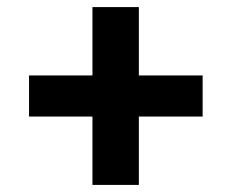

<svg xmlns="http://www.w3.org/2000/svg" viewBox="-20 -601 654 542"><path d="M241 -581H372V-79H241ZM62 -272V-388H552V-272Z"/></svg>

Font: Intel One Mono Light
Style: Regular
Weight: 300
Monospace: yes
Designer: Fred Shallcrass
Foundry: Frere-Jones Type LLC
Version: Version 1.004